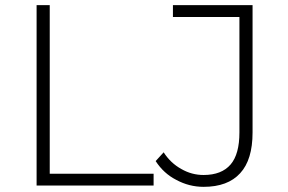

<svg xmlns="http://www.w3.org/2000/svg" viewBox="-20 -720 1116 745"><path d="M122 0V-700H173V-46H576V0ZM770 5Q714 5 664 -22Q615 -47 584 -95L615 -129Q642 -87 684 -64Q724 -41 770 -41Q840 -41 875 -82Q909 -122 909 -206V-654H651V-700H960V-206Q960 -100 912 -48Q864 5 770 5Z"/></svg>

Font: Montserrat Light Alt1
Style: Light
Weight: 500
Designer: Differentunic
Foundry: Julieta Ulanovsky
Version: 0.1